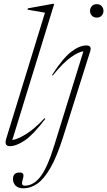

<svg xmlns="http://www.w3.org/2000/svg" viewBox="-20 -762 566 1014"><path d="M217.5 -695 125 -711 127.5 -718 260 -742H266.5L45 -22.5Q72.5 -26 117.2 -53.5Q162 -81 215.5 -138L219.5 -134.5Q156 -51 111 -20.5Q66 10 31.5 10Q17.5 10 12 1Q6.5 -8 13 -30ZM455.5 -704.5Q455.5 -718.5 464.8 -729.2Q474 -740 491 -740Q508 -740 517.2 -729.2Q526.5 -718.5 526.5 -704.5Q526.5 -690.5 517.2 -679.8Q508 -669 491 -669Q474 -669 464.8 -679.8Q455.5 -690.5 455.5 -704.5ZM313.5 -39Q280.5 65.5 246.2 124.8Q212 184 176.8 208.2Q141.5 232.5 104.5 232.5Q76 232.5 62.2 218.2Q48.5 204 48.5 183.5Q48.5 149 84 149Q98 149 102.2 156.8Q106.5 164.5 100.5 184Q94.5 203.5 97 211Q99.5 218.5 111.5 218.5Q156.5 218.5 193.5 171Q230.5 123.5 267 4.5L420.5 -491Q395.5 -488.5 354.8 -460Q314 -431.5 258.5 -363L255 -366Q311 -453.5 355.2 -487.8Q399.5 -522 436 -522Q466 -522 456.5 -491.5Z"/></svg>

Font: Newsreader Display ExtraLight
Style: Italic
Weight: 275
Italic angle: -17°
Designer: Hugues Gentile
Foundry: Production Type
Version: Version 1.002